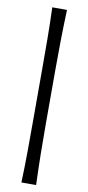

<svg xmlns="http://www.w3.org/2000/svg" viewBox="-107 -864 490 1067"><g transform="rotate(10 138.0 -330.0)"><path d="M97.2 164.6Q100.6 71.3 101.1 -12.5Q101.6 -96.2 101.6 -181.2V-478Q101.6 -563.5 101.1 -647.2Q100.6 -731 97.2 -823.7H180.2Q176.8 -731 175.5 -647.2Q174.3 -563.5 174.3 -478V-181.2Q174.3 -96.2 175.5 -12.5Q176.8 71.3 180.2 164.6Z"/></g></svg>

Font: Pinar-DS2-FD Regular
Style: Regular
Weight: 400
Designer: Amin Abedi
Version: Version 2.000